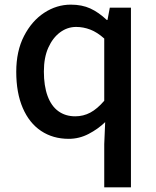

<svg xmlns="http://www.w3.org/2000/svg" viewBox="-20 -584 670 827"><path d="M429 223V37L433 -58Q402 -28 361.5 -7Q321 14 276 14Q208 14 157 -20Q106 -54 78 -119Q50 -184 50 -275Q50 -364 83.5 -429Q117 -494 170.5 -529Q224 -564 285 -564Q333 -564 369 -547.5Q405 -531 440 -498H443L453 -551H544V223ZM304 -83Q339 -83 369 -99Q399 -115 429 -150V-418Q399 -445 369 -456.5Q339 -468 308 -468Q270 -468 238.5 -444.5Q207 -421 188 -378.5Q169 -336 169 -276Q169 -214 185 -170.5Q201 -127 231.5 -105Q262 -83 304 -83Z"/></svg>

Font: Noto Sans SC Thin Medium
Style: Regular
Weight: 500
Version: Version 2.004-H2;hotconv 1.0.118;makeotfexe 2.5.65603